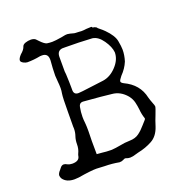

<svg xmlns="http://www.w3.org/2000/svg" viewBox="-123 -768 833 886"><g transform="rotate(-20 293.0 -325.5)"><path d="M94.7 11.7Q56.2 11.7 38.6 -12.2Q33.2 -21 33.2 -28.3Q33.2 -38.6 46.4 -52.7L51.8 -59.6Q59.6 -70.3 69.8 -70.3Q77.1 -70.3 85.9 -64.9Q96.7 -59.6 108.9 -59.6Q142.1 -59.6 146.5 -81.5Q147.5 -88.9 150.4 -94.7Q159.7 -113.3 159.7 -136.7Q159.7 -157.2 165.5 -174.1Q171.4 -190.9 171.4 -210L170.9 -218.3L171.4 -291Q171.4 -360.8 174.8 -381.3Q177.2 -393.6 177.2 -406.2Q177.2 -421.9 175.5 -437.3Q173.8 -452.6 173.3 -468.3Q173.8 -504.9 177.2 -541.5V-546.4Q177.2 -577.1 147.5 -577.1L138.2 -576.7Q106 -570.3 74.2 -570.3Q65.9 -570.8 57.1 -575.2Q43.9 -582 43.9 -589.4Q43.9 -599.6 58.1 -614.7Q77.6 -630.9 81.5 -645.5Q84.5 -654.3 97.2 -658.7Q109.9 -663.1 124.5 -663.1Q138.7 -662.6 146.5 -656.2L158.2 -644Q176.8 -624.5 188.5 -621.6Q201.2 -619.6 214.4 -619.6Q229 -619.6 261.2 -625Q266.1 -625.5 271.5 -627Q280.8 -629.4 291 -629.4Q305.7 -627.4 314.5 -624.5Q323.2 -621.6 329.1 -621.6Q337.9 -621.6 342.3 -621.1Q350.1 -620.1 357.9 -620.1Q369.6 -620.1 382.3 -622.1Q392.6 -623 404.3 -623Q411.1 -623 411.1 -619.6L410.6 -617.2L413.6 -617.7Q417 -617.7 421.1 -616.2Q425.3 -614.7 428.5 -612.5Q431.6 -610.4 431.6 -608.9V-608.4L440.9 -600.6Q451.7 -592.3 461.9 -582Q496.1 -547.4 501.5 -519Q506.8 -490.7 506.8 -475.1Q506.8 -448.2 498 -419.9Q485.4 -389.2 460 -363.3Q446.3 -346.7 446.3 -340.3Q446.3 -334 458.5 -327.6Q527.8 -295.4 542.5 -226.6Q543.9 -219.2 557.1 -184.6Q558.6 -179.7 558.6 -175.3Q558.6 -171.9 546.4 -140.1Q536.1 -115.2 528.3 -89.4Q514.2 -46.4 482.4 -29.1Q450.7 -11.7 412.1 -3.9Q405.8 -2.4 399.9 -0.5Q381.8 5.4 369.6 5.4Q359.4 5.4 348.6 1L345.7 0.5Q342.3 0.5 335 4.6Q327.6 8.8 315.9 8.8Q282.2 2.4 244.6 2L205.1 0Q176.3 0 115.7 10.3Q105 11.7 94.7 11.7ZM302.7 -57.6Q322.8 -59.1 343.3 -63Q368.7 -68.4 394 -68.8Q421.9 -69.3 439.9 -82.8Q458 -96.2 473.1 -114.3Q489.7 -132.3 492.2 -135.7Q494.6 -139.2 494.6 -141.1V-142.1Q486.8 -165 484.9 -189Q482.9 -207.5 478.5 -225.6Q474.1 -243.7 460.9 -260.7Q431.2 -295.9 390.6 -299.3Q352.1 -304.2 253.4 -312H250.5Q234.9 -312 231.4 -293.9Q226.6 -270 226.6 -246.6Q226.6 -231.4 228.5 -216.8Q230 -199.2 230 -181.6V-172.9Q229 -149.9 229 -126.5L229.5 -62.5L254.4 -60.5Q276.4 -57.6 296.9 -57.6ZM247.1 -356Q257.3 -356 312 -363.3Q342.8 -367.7 373.5 -371.1Q409.7 -376.5 439.2 -408.2Q468.8 -439.9 468.8 -475.6Q466.3 -503.4 443.8 -535.6Q421.4 -567.9 393.6 -571.8Q328.1 -575.7 262.2 -575.7H247.6Q221.7 -573.2 221.2 -543.5V-471.2Q222.7 -469.7 224.1 -420.4L224.6 -391.6V-378.9Q224.6 -356 247.1 -356Z"/></g></svg>

Font: X Typewriter
Style: Regular
Weight: 400
Monospace: yes
Designer: GGBot
Version: 0.50